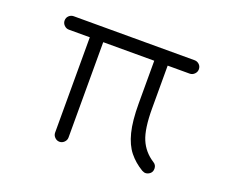

<svg xmlns="http://www.w3.org/2000/svg" viewBox="-80 -551 793 672"><g transform="rotate(20 316.5 -215.0)"><path d="M219 -25Q219 -15 211.5 -7.5Q204 0 194 0Q184 0 176.5 -7.5Q169 -15 169 -25V-380H91Q81 -380 73.5 -387.5Q66 -395 66 -405Q66 -416 73.5 -423Q81 -430 91 -430H541Q551 -430 558.5 -423Q566 -416 566 -405Q566 -395 558.5 -387.5Q551 -380 541 -380H459V-221Q459 -145 475 -107Q491 -69 527 -46Q539 -39 539 -25Q539 -13 531 -6.5Q523 0 514 0Q510 0 507 -1.5Q504 -3 501 -4Q471 -22 450.5 -47.5Q430 -73 419.5 -114.5Q409 -156 409 -221V-380H219Z"/></g></svg>

Font: Hubballi
Style: Regular
Weight: 400
Designer: Erin McLaughlin
Version: Version 1.000; ttfautohint (v1.8.3)